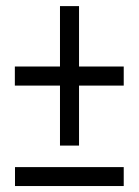

<svg xmlns="http://www.w3.org/2000/svg" viewBox="-20 -624 467 644"><path d="M30.3 0V-63.5H395V0ZM245.1 -400.9H395V-336.9H245.1V-135.7H181.2V-336.9H29.8V-400.9H181.2V-603.5H245.1Z"/></svg>

Font: Open Sans Condensed
Style: Regular
Weight: 400
Width: 3
Designer: Monotype Design Team
Foundry: Monotype Imaging Inc.
Version: Version 3.000